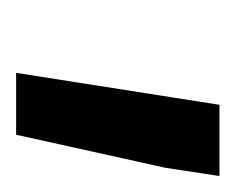

<svg xmlns="http://www.w3.org/2000/svg" viewBox="-47 -743 292 238"><g transform="rotate(90 99.0 -624.0)"><path d="M188 -683.1 147 -498H70.3L109.9 -750H198.2Z"/></g></svg>

Font: RobotoDraft Medium
Style: Italic
Weight: 500
Italic angle: -12°
Version: Version 2.001152; 2014